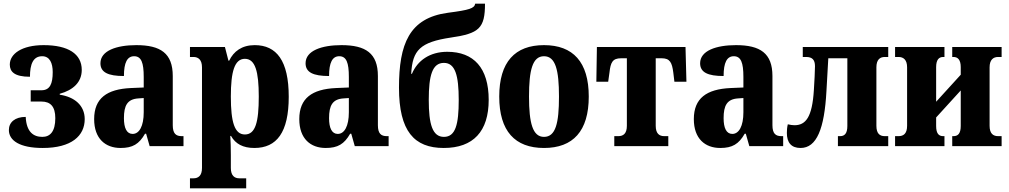

<svg xmlns="http://www.w3.org/2000/svg" viewBox="-20 -790 5453 1038"><path d="M211 10C367 10 438 -56 438 -146C438 -220 383 -266 303 -278V-283C376 -303 422 -346 422 -412C422 -499 348 -546 216 -546C98 -546 33 -499 33 -441C33 -403 57 -375 142 -375C142 -443 159 -486 208 -486C249 -486 265 -449 265 -400C265 -337 250 -302 204 -302H146V-241H204C253 -241 279 -214 279 -151C279 -79 251 -50 209 -50C161 -50 123 -76 119 -158C61 -158 28 -129 28 -87C28 -30 87 10 211 10Z M632 10C697 10 732 -11 764 -67H770L789 0H972V-54H962C932 -54 914 -67 914 -113V-379C914 -502 848 -546 717 -546C610 -546 523 -516 523 -448C523 -399 564 -379 650 -379C650 -452 668 -486 705 -486C744 -486 757 -451 757 -374V-317L687 -314C558 -308 489 -259 489 -146C489 -40 550 10 632 10ZM697 -66C665 -66 650 -98 650 -151C650 -219 668 -254 728 -258L757 -260V-183C757 -108 733 -66 697 -66Z M1007 228H1311V174H1274C1248 174 1228 160 1228 118V48C1228 10 1227 -25 1225 -55H1229C1253 -12 1294 10 1355 10C1476 10 1541 -74 1541 -267C1541 -462 1475 -546 1357 -546C1287 -546 1243 -512 1219 -462H1215L1196 -536H1007V-482H1026C1052 -482 1072 -467 1072 -426V118C1072 160 1052 174 1026 174H1007ZM1304 -63C1248 -63 1228 -130 1228 -268C1228 -403 1248 -472 1304 -472C1360 -472 1379 -403 1379 -268C1379 -130 1361 -63 1304 -63Z M1741 10C1806 10 1841 -11 1873 -67H1879L1898 0H2081V-54H2071C2041 -54 2023 -67 2023 -113V-379C2023 -502 1957 -546 1826 -546C1719 -546 1632 -516 1632 -448C1632 -399 1673 -379 1759 -379C1759 -452 1777 -486 1814 -486C1853 -486 1866 -451 1866 -374V-317L1796 -314C1667 -308 1598 -259 1598 -146C1598 -40 1659 10 1741 10ZM1806 -66C1774 -66 1759 -98 1759 -151C1759 -219 1777 -254 1837 -258L1866 -260V-183C1866 -108 1842 -66 1806 -66Z M2379 10C2539 10 2622 -80 2622 -250C2622 -423 2541 -510 2398 -510C2304 -510 2237 -463 2207 -391H2203C2210 -519 2251 -562 2418 -587C2570 -609 2602 -637 2602 -770H2549C2545 -745 2518 -736 2402 -721C2192 -693 2137 -552 2137 -316C2137 -81 2219 10 2379 10ZM2380 -50C2318 -50 2298 -118 2298 -250C2298 -382 2317 -450 2380 -450C2441 -450 2460 -382 2460 -250C2460 -118 2443 -50 2380 -50Z M2921 10C3078 10 3163 -81 3163 -268C3163 -455 3078 -546 2921 -546C2764 -546 2679 -455 2679 -268C2679 -81 2764 10 2921 10ZM2921 -50C2860 -50 2840 -124 2840 -268C2840 -412 2859 -486 2921 -486C2983 -486 3002 -412 3002 -268C3002 -124 2984 -50 2921 -50Z M3301 0H3593V-54H3571C3545 -54 3525 -67 3525 -110V-475H3557C3602 -475 3613 -452 3620 -398L3626 -348H3691L3686 -536H3207L3204 -348H3268L3275 -398C3281 -452 3291 -475 3338 -475H3369V-110C3369 -67 3349 -54 3323 -54H3301Z M3874 10C3939 10 3974 -11 4006 -67H4012L4031 0H4214V-54H4204C4174 -54 4156 -67 4156 -113V-379C4156 -502 4090 -546 3959 -546C3852 -546 3765 -516 3765 -448C3765 -399 3806 -379 3892 -379C3892 -452 3910 -486 3947 -486C3986 -486 3999 -451 3999 -374V-317L3929 -314C3800 -308 3731 -259 3731 -146C3731 -40 3792 10 3874 10ZM3939 -66C3907 -66 3892 -98 3892 -151C3892 -219 3910 -254 3970 -258L3999 -260V-183C3999 -108 3975 -66 3939 -66Z M4308 10C4395 10 4437 -93 4448 -298L4458 -475H4561V-109C4561 -67 4545 -54 4522 -54H4510V0H4782V-54H4763C4737 -54 4718 -67 4718 -110V-426C4718 -467 4737 -482 4763 -482H4782V-536H4320V-482H4338C4371 -482 4386 -467 4386 -432C4386 -417 4383 -341 4380 -303C4371 -156 4336 -113 4275 -113C4264 -113 4252 -115 4239 -118C4235 -101 4234 -85 4234 -71C4234 -19 4258 10 4308 10Z M4819 0H5086V-54H5079C5056 -54 5041 -67 5041 -109V-155L5174 -301V-109C5174 -67 5158 -54 5135 -54H5128V0H5395V-54H5376C5350 -54 5330 -67 5330 -110V-426C5330 -467 5350 -482 5376 -482H5395V-536H5128V-482H5135C5158 -482 5174 -467 5174 -427V-386L5041 -240V-427C5041 -467 5056 -482 5079 -482H5086V-536H4819V-482H4838C4864 -482 4884 -467 4884 -426V-110C4884 -67 4864 -54 4838 -54H4819Z"/></svg>

Font: Noto Serif Condensed ExtraBold
Style: Regular
Weight: 800
Width: 3
Designer: Monotype Design Team
Foundry: Monotype Imaging Inc.
Version: Version 2.013